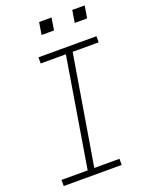

<svg xmlns="http://www.w3.org/2000/svg" viewBox="-168 -1005 836 1089"><g transform="rotate(-20 250.0 -461.0)"><path d="M22 0V-37H180L289 -698H137V-735H487V-698H330L220 -37H372V0ZM397 -848 409 -922H484L472 -848ZM197 -848 209 -922H284L272 -848Z"/></g></svg>

Font: Iosevka SS04 Extralight
Style: Italic
Weight: 200
Italic angle: -9°
Monospace: yes
Designer: Belleve Invis
Foundry: Belleve Invis
Version: Version 19.0.0; ttfautohint (v1.8.4)